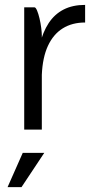

<svg xmlns="http://www.w3.org/2000/svg" viewBox="-20 -530 385 785"><path d="M73 95H161L68 235H11ZM328 -438Q275 -438 236.5 -414Q198 -390 176 -342.5Q154 -295 151 -224Q151 -224 145 -224Q139 -224 133 -224Q127 -224 127 -224Q129 -292 142 -345.5Q155 -399 179 -435.5Q203 -472 240 -491Q277 -510 328 -510Q328 -510 328 -502.5Q328 -495 328 -484.5Q328 -474 328 -463.5Q328 -453 328 -445.5Q328 -438 328 -438ZM79 0V-500H121Q126 -500 131.5 -487Q137 -474 141.5 -455Q146 -436 148.5 -416.5Q151 -397 151 -385V0Z"/></svg>

Font: Haskoy
Style: Regular
Weight: 400
Designer: Ertekin Erdin
Foundry: Ertekin Erdin
Version: Version 1.500